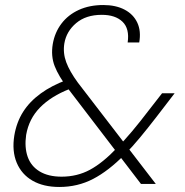

<svg xmlns="http://www.w3.org/2000/svg" viewBox="-20 -732 735 764"><path d="M541 0 251 -379Q213 -429 197.5 -469Q182 -509 190 -557Q198 -603 224.5 -638Q251 -673 293.5 -692.5Q336 -712 391 -712Q441 -712 476 -693.5Q511 -675 526.5 -641.5Q542 -608 534 -563H488Q496 -618 467.5 -645.5Q439 -673 385 -673Q322 -673 283 -640Q244 -607 236 -559Q230 -521 243.5 -484.5Q257 -448 290 -403L600 0ZM216 12Q153 12 109.5 -13Q66 -38 46.5 -84.5Q27 -131 37 -193Q46 -246 72 -287Q98 -328 142 -360Q186 -392 246 -414L263 -420L288 -389L257 -378Q183 -349 139 -304Q95 -259 84 -195Q77 -146 90 -108.5Q103 -71 137.5 -50Q172 -29 225 -29Q287 -29 338 -56.5Q389 -84 446 -144Q474 -172 505.5 -209.5Q537 -247 572 -293L625 -361H675L602 -266Q568 -222 537 -184.5Q506 -147 476 -117Q412 -52 350.5 -20Q289 12 216 12Z"/></svg>

Font: DM Sans 10pt ExtraLight
Style: Italic
Weight: 250
Italic angle: -10°
Version: Version 4.004;gftools[0.9.30]